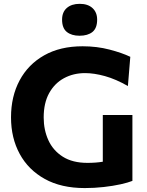

<svg xmlns="http://www.w3.org/2000/svg" viewBox="-20 -969 769 1002"><path d="M422.5 12.5Q299.5 12.5 213.8 -35Q128 -82.5 82.8 -165.8Q37.5 -249 37.5 -356.5Q37.5 -465.5 82.2 -549.2Q127 -633 210.5 -680.2Q294 -727.5 411 -727.5Q486 -727.5 551.8 -710.2Q617.5 -693 660 -672.5L647.5 -520Q584.5 -556 527.8 -571.8Q471 -587.5 424 -587.5Q363 -587.5 314 -561Q265 -534.5 236.5 -483Q208 -431.5 208 -356Q208 -291 232.5 -237.2Q257 -183.5 307.8 -151.2Q358.5 -119 436.5 -119Q480 -119 516.5 -125V-369H671V-25Q648.5 -16 609.2 -7.2Q570 1.5 521.2 7Q472.5 12.5 422.5 12.5ZM395 -782.5Q353.5 -782.5 328.8 -802.2Q304 -822 304 -866.5Q304 -906 328.8 -927.5Q353.5 -949 396 -949Q438.5 -949 462.8 -926.8Q487 -904.5 487 -866.5Q487 -822 462.5 -802.2Q438 -782.5 395 -782.5Z"/></svg>

Font: Commissioner
Style: Bold
Weight: 700
Designer: Kostas Bartsokas
Foundry: Kostas Bartsokas
Version: Version 1.000; ttfautohint (v1.8.3)